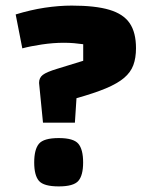

<svg xmlns="http://www.w3.org/2000/svg" viewBox="-20 -660 542 686"><path d="M133.6 -221.8 119.6 -363.5Q119.4 -382 132.9 -392.4Q146.4 -402.8 184.6 -414.3L277.3 -442.8V-502Q261.9 -504.2 244.6 -505.7Q227.3 -507.2 208.1 -507.2Q170.4 -507.2 129.4 -501.1Q88.4 -495 59.7 -487.2L36 -608.4Q89.2 -624.7 139.6 -632.4Q190.1 -640 236.5 -640Q320.6 -640 370.9 -625Q421.1 -610 443.5 -576.9Q465.9 -543.9 465.9 -487.8Q465.9 -453 456.4 -427.3Q446.8 -401.5 423.4 -381.7Q400 -361.9 358.8 -344.5Q317.6 -327.2 253.3 -309.2L247.6 -221.8ZM102.2 -79.5Q102.2 -126.1 119.2 -146.4Q136.3 -166.7 190 -166.7Q242.9 -166.7 259.9 -146.4Q277 -126.1 277 -79.5Q277 -33.4 259.9 -13.7Q242.9 6 190 6Q136.3 6 119.2 -13.7Q102.2 -33.4 102.2 -79.5Z"/></svg>

Font: Changa
Style: Regular
Weight: 400
Designer: Eduardo Rodriguez Tunni
Foundry: Eduardo Rodriguez Tunni
Version: Version 3.003